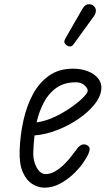

<svg xmlns="http://www.w3.org/2000/svg" viewBox="-20 -859 510 889"><path d="M186 10Q158 10 130.5 -6.5Q103 -23 85.8 -61.2Q68.5 -99.5 71 -164.5Q73.5 -232.5 88 -299.2Q102.5 -366 131.5 -420.8Q160.5 -475.5 206.5 -508.2Q252.5 -541 317.5 -541Q356 -541 386.8 -529Q417.5 -517 434.8 -495.5Q452 -474 449 -444.5Q445.5 -410 416.5 -374.2Q387.5 -338.5 342.2 -307.8Q297 -277 244.2 -256.5Q191.5 -236 140 -232Q137.5 -211.5 136 -191Q134.5 -170.5 134 -151Q133.5 -127 140.8 -104.5Q148 -82 161 -67.5Q174 -53 191 -53Q214 -53 236.2 -66.2Q258.5 -79.5 278 -99Q297.5 -118.5 312.5 -138Q327.5 -157.5 336.5 -170Q349.5 -187.5 362.8 -190Q376 -192.5 387 -184Q394 -179.5 395 -171Q396 -162.5 390 -148.2Q384 -134 369.5 -112Q355 -88.5 326.8 -60Q298.5 -31.5 262 -10.8Q225.5 10 186 10ZM149.5 -292.5Q187 -297 227.8 -315.5Q268.5 -334 304 -358.2Q339.5 -382.5 362 -404.5Q384.5 -426.5 386 -437.5Q387 -450.5 371.2 -464.2Q355.5 -478 331.5 -478Q278 -478 241.8 -452.8Q205.5 -427.5 183.2 -385.2Q161 -343 149.5 -292.5ZM291 -647.5Q283 -652.5 279 -660Q275 -667.5 284 -683L361 -817Q373.5 -838.5 388.8 -839.2Q404 -840 413 -832.5Q424.5 -822 424 -809.2Q423.5 -796.5 415 -784.5L322.5 -656.5Q313.5 -644 305.8 -643.8Q298 -643.5 291 -647.5Z"/></svg>

Font: Edu NSW ACT Hand Pre
Style: Regular
Weight: 400
Designer: Tina and Corey Anderson, Eben Sorkin, Mirko Velimirovic
Foundry: Sorkin Type Co.
Version: Version 2.000